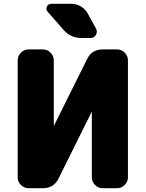

<svg xmlns="http://www.w3.org/2000/svg" viewBox="-20 -990 766 1010"><path d="M596 -730Q619 -730 636 -713Q653 -696 653 -673V-57Q653 -34 636 -17Q619 0 596 0H520Q497 0 480 -17Q463 -34 463 -57V-399Q463 -400 462 -400Q461 -400 461 -399L288 -51Q263 0 206 0H130Q107 0 90 -17Q73 -34 73 -57V-673Q73 -696 90 -713Q107 -730 130 -730H206Q229 -730 246 -713Q263 -696 263 -673V-331Q263 -330 264 -330Q265 -330 265 -331L438 -679Q463 -730 520 -730ZM356 -970Q382 -970 405 -956.5Q428 -943 441 -920L485 -840Q494 -823 484.5 -806.5Q475 -790 456 -790H410Q352 -790 315 -832L231 -928Q220 -940 226.5 -955Q233 -970 250 -970Z"/></svg>

Font: Rounded Mplus 1c Black
Style: Regular
Weight: 900
Version: Version 1.059.20150529